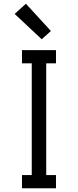

<svg xmlns="http://www.w3.org/2000/svg" viewBox="-20 -1002 415 1022"><path d="M97 0V-70H149V-665H97V-735H278V-665H226V-70H278V0ZM202 -793 58 -928 118 -982 251 -837Z"/></svg>

Font: Iosevka Julsh Curly
Style: Regular
Weight: 400
Designer: Belleve Invis
Foundry: Belleve Invis
Version: Version 15.0.2; ttfautohint (v1.8.4)